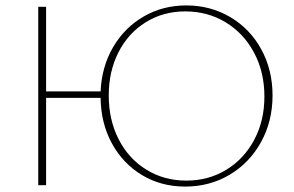

<svg xmlns="http://www.w3.org/2000/svg" viewBox="-20 -683 1085 708"><path d="M985 -331Q985 -236 942.5 -159Q900 -82 826.5 -38.5Q753 5 663 5Q574 5 503.5 -37.5Q433 -80 392.5 -154.5Q352 -229 351 -322H150V0H121V-658H150V-346H351Q355 -437 397 -509Q439 -581 509.5 -622Q580 -663 667 -663Q756 -663 829 -620Q902 -577 943.5 -501Q985 -425 985 -331ZM955 -327Q955 -417 917 -488.5Q879 -560 812.5 -600.5Q746 -641 663 -641Q582 -641 517.5 -601Q453 -561 417 -490.5Q381 -420 381 -331Q381 -241 417.5 -169.5Q454 -98 519.5 -57.5Q585 -17 667 -17Q749 -17 814.5 -57Q880 -97 917.5 -167.5Q955 -238 955 -327Z"/></svg>

Font: Ysabeau Extralight
Style: Regular
Weight: 200
Designer: Christian Thalmann (Catharsis Fonts)
Version: Version 0.003